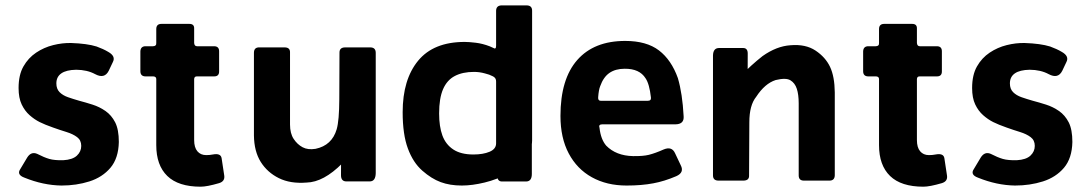

<svg xmlns="http://www.w3.org/2000/svg" viewBox="-20 -674 4044 713"><path d="M55.7 -46.7 81 -89Q95.7 -112.3 118 -102.7Q144 -89.3 163.2 -83.8Q182.3 -78.3 214.7 -79Q249.7 -81 265.7 -96.2Q281.7 -111.3 281.7 -132.3Q281.7 -153.3 266.3 -164.8Q251 -176.3 227.2 -183.7Q203.3 -191 177.3 -200.3Q146.7 -211 127.3 -220.7Q108 -230.3 90 -246.2Q72 -262 60.5 -286.2Q49 -310.3 49 -347Q49 -395.7 67 -427.3Q85 -459 114.2 -478.5Q143.3 -498 177.5 -506.5Q211.7 -515 244 -514.3Q303.3 -512.3 338.7 -501.3Q363.7 -492.3 382 -481.3Q410.3 -465.3 399.3 -444L383.7 -411Q368 -380 333.3 -398.7Q303.7 -414.7 262.7 -415Q226 -414.3 207.7 -401.5Q189.3 -388.7 189.3 -364.3Q189.3 -343.7 201.3 -331.7Q213.3 -319.7 232.5 -313Q251.7 -306.3 273.7 -300Q297.7 -293.7 323.5 -285.5Q349.3 -277.3 371.7 -261.8Q394 -246.3 407.7 -219.7Q421.3 -193 421.3 -146.7Q420 -86.3 390.2 -51Q360.3 -15.7 312 -0.3Q263.7 15 208.3 15Q140.3 14 70.7 -14.3Q40.7 -25.3 55.7 -46.7Z M560.3 -135V-380.3Q560.3 -389.7 549.3 -390.3H520.7Q501.3 -390.3 501.3 -409.7V-483Q502 -502.3 520.7 -502.3H548Q561.3 -502.3 560.3 -514.7V-566Q560.3 -585.3 579.7 -585.3H683.3Q702 -585.3 701 -567.3V-514.3Q702 -502.3 711.7 -502.3H776Q794 -501.7 793.7 -483V-409.7Q794.3 -390.3 775.3 -390.3H712.3Q701.7 -391 701 -380.7V-154Q701 -126.3 713 -112.2Q725 -98 745.7 -98Q759.3 -98 770.3 -100.3Q800 -106 803 -86.3L812.7 -22.3Q816 -1 794 6Q748.7 19.3 725 19.3Q642.3 19.3 601.3 -20.5Q560.3 -60.3 560.3 -135Z M1375.3 -477.7V-331.7Q1375 -301 1360 -250.7Q1323.7 -135.7 1251.7 -68Q1181.7 2.7 1118 4Q1058.3 8.7 1015.5 -12.5Q972.7 -33.7 948.2 -72.8Q923.7 -112 923 -171V-477.7Q923 -498.7 943.3 -498H1037Q1058 -498 1057 -478.3V-211.7Q1057 -178.7 1070.5 -158.2Q1084 -137.7 1103.7 -127.2Q1123.3 -116.7 1151.7 -121.3Q1212.7 -134 1230.3 -194Q1239.7 -226.3 1240 -305.7L1240.7 -479Q1240.7 -498 1262 -498H1355Q1375.3 -498 1375.3 -477.7ZM1248 -458.7H1375.3V-31Q1374.7 -0.3 1353 -0.3H1266.3Q1246.3 -0.3 1246.3 -23.3Z M1738 -100.3Q1774 -100.3 1798.2 -110.5Q1822.3 -120.7 1822.3 -141.7V-370.7Q1823 -384 1811 -390.3Q1797 -397.7 1781 -401.3Q1760.7 -407 1740.3 -407Q1698 -407 1669 -391.8Q1640 -376.7 1625.3 -342.8Q1610.7 -309 1610.7 -252.7Q1610.7 -204.3 1622.8 -171Q1635 -137.7 1663.2 -119Q1691.3 -100.3 1738 -100.3ZM1822.3 -504V-634.7Q1823 -653.3 1842.3 -654H1935.3Q1956.7 -654 1956 -633V-152Q1955.3 -114.7 1933 -84Q1910.7 -53.3 1868.2 -30.3Q1825.7 -7.3 1779.7 3.8Q1733.7 15 1695 15Q1650.7 15 1616.5 2.3Q1582.3 -10.3 1548.2 -40.3Q1514 -70.3 1494.7 -122.5Q1475.3 -174.7 1475.3 -257.3Q1475.3 -378.7 1532.7 -448.5Q1590 -518.3 1705.7 -518.3Q1721.3 -518.3 1746.5 -515.3Q1771.7 -512.3 1798.7 -502L1811.3 -496.3Q1822.3 -489 1822.3 -504ZM1828.7 -206.7H1955V-28Q1955 0 1933.3 0H1844.3Q1827 0 1827 -20.7Z M2397.3 -311.7Q2391.7 -362.3 2377.3 -383.3Q2354.7 -419.3 2299.7 -418.7Q2265.7 -418.7 2243.2 -403.2Q2220.7 -387.7 2208.7 -353.7Q2203.3 -340.3 2201.3 -312.7Q2200.3 -299.7 2211 -299.7H2385.3Q2398.7 -299.7 2397.3 -311.7ZM2206.3 -199.3Q2211 -156.7 2231 -133.3Q2267.7 -95.7 2330.7 -94.3Q2367.7 -93.7 2389.3 -99Q2413.3 -105 2444.7 -119Q2475 -131.7 2487 -104.7L2508 -60.3Q2522 -33.3 2491.3 -19.7Q2446.7 -0.7 2406.3 6.7Q2363.3 15 2306.7 15Q2233.3 15 2178 -15.7Q2122.7 -46.3 2092 -104.2Q2061.3 -162 2061.3 -243.3Q2061.3 -380.3 2123.7 -451.2Q2186 -522 2301.7 -522Q2381 -522 2427.2 -486.7Q2473.3 -451.3 2497.3 -384Q2514.3 -326.3 2518.7 -242.3Q2521 -213 2489 -212.3H2216.3Q2201.7 -212 2206.3 -199.3Z M2627.7 -22.7V-216Q2629.3 -267.7 2661.3 -308Q2725 -397.3 2811.7 -465.7Q2864 -502.7 2915.7 -506Q2971.7 -510.7 3008.5 -486.2Q3045.3 -461.7 3062.3 -426Q3079.3 -390.3 3080 -331V-22.7Q3079.3 -3.3 3060.3 -3.3H2965.3Q2946 -3.3 2946 -22.7V-290.3Q2946 -323 2939 -344.3Q2932 -365.7 2915.3 -375.8Q2898.7 -386 2860.3 -376.7Q2820.3 -363.7 2788.3 -314.7Q2762.7 -283.3 2762.7 -220L2761.7 -22.7Q2762.7 -4 2741.7 -3.3H2648.3Q2627.7 -3.3 2627.7 -22.7ZM2755.3 -59.7H2627.7V-467.7Q2628.3 -495.7 2650.3 -495.7H2739.7Q2756.7 -495.7 2756.7 -475.3Z M3244.3 -135V-380.3Q3244.3 -389.7 3233.3 -390.3H3204.7Q3185.3 -390.3 3185.3 -409.7V-483Q3186 -502.3 3204.7 -502.3H3232Q3245.3 -502.3 3244.3 -514.7V-566Q3244.3 -585.3 3263.7 -585.3H3367.3Q3386 -585.3 3385 -567.3V-514.3Q3386 -502.3 3395.7 -502.3H3460Q3478 -501.7 3477.7 -483V-409.7Q3478.3 -390.3 3459.3 -390.3H3396.3Q3385.7 -391 3385 -380.7V-154Q3385 -126.3 3397 -112.2Q3409 -98 3429.7 -98Q3443.3 -98 3454.3 -100.3Q3484 -106 3487 -86.3L3496.7 -22.3Q3500 -1 3478 6Q3432.7 19.3 3409 19.3Q3326.3 19.3 3285.3 -20.5Q3244.3 -60.3 3244.3 -135Z M3596.7 -46.7 3622 -89Q3636.7 -112.3 3659 -102.7Q3685 -89.3 3704.2 -83.8Q3723.3 -78.3 3755.7 -79Q3790.7 -81 3806.7 -96.2Q3822.7 -111.3 3822.7 -132.3Q3822.7 -153.3 3807.3 -164.8Q3792 -176.3 3768.2 -183.7Q3744.3 -191 3718.3 -200.3Q3687.7 -211 3668.3 -220.7Q3649 -230.3 3631 -246.2Q3613 -262 3601.5 -286.2Q3590 -310.3 3590 -347Q3590 -395.7 3608 -427.3Q3626 -459 3655.2 -478.5Q3684.3 -498 3718.5 -506.5Q3752.7 -515 3785 -514.3Q3844.3 -512.3 3879.7 -501.3Q3904.7 -492.3 3923 -481.3Q3951.3 -465.3 3940.3 -444L3924.7 -411Q3909 -380 3874.3 -398.7Q3844.7 -414.7 3803.7 -415Q3767 -414.3 3748.7 -401.5Q3730.3 -388.7 3730.3 -364.3Q3730.3 -343.7 3742.3 -331.7Q3754.3 -319.7 3773.5 -313Q3792.7 -306.3 3814.7 -300Q3838.7 -293.7 3864.5 -285.5Q3890.3 -277.3 3912.7 -261.8Q3935 -246.3 3948.7 -219.7Q3962.3 -193 3962.3 -146.7Q3961 -86.3 3931.2 -51Q3901.3 -15.7 3853 -0.3Q3804.7 15 3749.3 15Q3681.3 14 3611.7 -14.3Q3581.7 -25.3 3596.7 -46.7Z"/></svg>

Font: Vivano Light
Style: Regular
Weight: 300
Designer: Joe Prince, Josias Burgherr
Version: Version 2.064;September 19, 2022;FontCreator 14.0.0.2877 64-